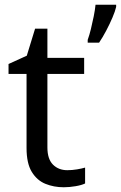

<svg xmlns="http://www.w3.org/2000/svg" viewBox="-20 -780 510 810"><path d="M264 -62Q284 -62 305 -65.5Q326 -69 339 -73V-6Q325 1 299 5.5Q273 10 249 10Q207 10 171.5 -4.5Q136 -19 114 -55Q92 -91 92 -156V-468H16V-510L93 -545L128 -659H180V-536H335V-468H180V-158Q180 -109 203.5 -85.5Q227 -62 264 -62ZM470 -751Q466 -733 454.5 -706Q443 -679 428 -650.5Q413 -622 398 -600H350V-612Q357 -631 363.5 -657.5Q370 -684 375.5 -711.5Q381 -739 383 -760H470Z"/></svg>

Font: Noto Sans Gunjala Gondi
Style: Regular
Weight: 400
Designer: Ek Type
Foundry: Ek Type
Version: Version 1.004